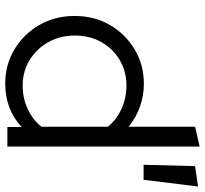

<svg xmlns="http://www.w3.org/2000/svg" viewBox="-44 -712 765 716"><g transform="rotate(90 338.0 -354.5)"><path d="M292 8Q222 8 164.5 -26.5Q107 -61 73.5 -119.5Q40 -178 40 -251Q40 -324 73.5 -382Q107 -440 164.5 -474.5Q222 -509 293 -509Q337 -509 378 -494.5Q419 -480 453 -452V-700L527 -717V0H454V-53Q388 8 292 8ZM299 -57Q346 -57 386.5 -75.5Q427 -94 453 -127V-375Q427 -407 386.5 -425.5Q346 -444 299 -444Q247 -444 204.5 -419Q162 -394 137.5 -350.5Q113 -307 113 -252Q113 -197 137.5 -153Q162 -109 204.5 -83Q247 -57 299 -57ZM595 -508 600 -700 676 -711 651 -508Z"/></g></svg>

Font: Red Hat Display Variable
Style: Regular
Weight: 400
Designer: Pentagram, MCKL
Foundry: Pentagram, MCKL
Version: Version 1.021